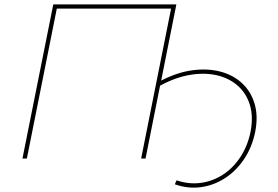

<svg xmlns="http://www.w3.org/2000/svg" viewBox="-20 -720 1261 872"><path d="M82 0 222 -700H781L712 -354Q786 -392 855 -401Q924 -410 982 -394.5Q1040 -379 1080 -341.5Q1120 -304 1136.5 -248Q1153 -192 1139 -121Q1125 -52 1089 2Q1053 56 1002 89Q951 122 892.5 130Q834 138 774 117L782 99Q838 118 892.5 110.5Q947 103 993.5 72.5Q1040 42 1072.5 -8Q1105 -58 1118 -122Q1131 -190 1115 -243Q1099 -296 1060 -330.5Q1021 -365 965.5 -378Q910 -391 843.5 -380Q777 -369 707 -331L641 0H621L757 -681H238L102 0Z"/></svg>

Font: Montserrat Thin
Style: Italic
Weight: 100
Italic angle: -11.3°
Designer: Julieta Ulanovsky
Foundry: Julieta Ulanovsky
Version: Version 9.000; ttfautohint (v1.8.4.7-5d5b)